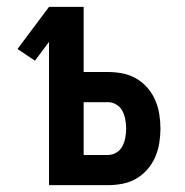

<svg xmlns="http://www.w3.org/2000/svg" viewBox="-20 -540 540 560"><path d="M123 0V-418L82 -363L31 -397L123 -520H224V-330H295Q316 -330 337 -326Q358 -322 376.5 -311.5Q395 -301 409.5 -284.5Q424 -268 432.5 -248.5Q441 -229 444.5 -207.5Q448 -186 448 -165Q448 -144 444.5 -122.5Q441 -101 432.5 -81.5Q424 -62 409.5 -45.5Q395 -29 376.5 -18.5Q358 -8 337 -4Q316 0 295 0ZM295 -88Q308 -88 319.5 -95Q331 -102 337 -113.5Q343 -125 345.5 -138.5Q348 -152 348 -165Q348 -178 345.5 -191.5Q343 -205 337 -216.5Q331 -228 319.5 -235Q308 -242 295 -242H224V-88Z"/></svg>

Font: Iosevka Semibold
Style: Regular
Weight: 600
Monospace: yes
Designer: Belleve Invis
Foundry: Belleve Invis
Version: Version 33.2.3; ttfautohint (v1.8.4)